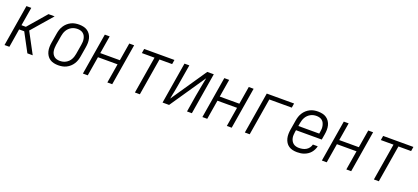

<svg xmlns="http://www.w3.org/2000/svg" viewBox="33 -1393 4933 2265"><g transform="rotate(20 2500.0 -260.0)"><path d="M380 0H313L189 -232H125L87 0H26L112 -520H173L134 -288H189L389 -520H466L241 -260Z M701 8Q673 8 645.5 2Q618 -4 596 -19Q574 -34 559.5 -56.5Q545 -79 538.5 -105.5Q532 -132 532.5 -160.5Q533 -189 538 -218L558 -338Q562 -363 570 -387.5Q578 -412 592.5 -435Q607 -458 627.5 -476.5Q648 -495 672 -507Q696 -519 721.5 -523.5Q747 -528 772 -528Q800 -528 827.5 -522Q855 -516 877 -501Q899 -486 914 -463.5Q929 -441 935.5 -414.5Q942 -388 941.5 -359.5Q941 -331 936 -302L916 -182Q912 -157 904 -132.5Q896 -108 881.5 -85Q867 -62 846.5 -43.5Q826 -25 802 -13Q778 -1 752 3.5Q726 8 701 8ZM701 -47Q720 -47 739 -51Q758 -55 775.5 -64.5Q793 -74 807.5 -88Q822 -102 831.5 -119Q841 -136 847 -154.5Q853 -173 856 -191L876 -311Q880 -331 880.5 -350.5Q881 -370 877.5 -388.5Q874 -407 865.5 -423.5Q857 -440 842.5 -451.5Q828 -463 809.5 -468Q791 -473 772 -473Q753 -473 734.5 -469Q716 -465 698.5 -455.5Q681 -446 666.5 -432Q652 -418 642 -401Q632 -384 626 -365.5Q620 -347 617 -329L597 -209Q594 -189 593.5 -169.5Q593 -150 596 -131.5Q599 -113 608 -96.5Q617 -80 631 -68.5Q645 -57 663.5 -52Q682 -47 701 -47Z M1010 0 1096 -520H1157L1120 -297H1366L1403 -520H1464L1378 0H1317L1357 -242H1111L1071 0Z M1663 0 1740 -465H1581L1590 -520H1970L1961 -465H1802L1725 0Z M2010 0 2096 -520H2157L2122 -312Q2117 -278 2110.5 -244Q2104 -210 2098 -175L2090 -137Q2087 -121 2084 -105.5Q2081 -90 2078 -74L2382 -520H2464L2378 0H2317L2351 -208Q2361 -268 2373 -327.5Q2385 -387 2396 -446L2092 0Z M2510 0 2596 -520H2657L2620 -297H2866L2903 -520H2964L2878 0H2817L2857 -242H2611L2571 0Z M3043 0 3129 -520H3472L3463 -465H3181L3104 0Z M3700 8Q3671 8 3644 2Q3617 -4 3595 -19Q3573 -34 3559 -56.5Q3545 -79 3538.5 -105.5Q3532 -132 3532.5 -160.5Q3533 -189 3538 -218L3558 -338Q3562 -363 3570 -387.5Q3578 -412 3592.5 -435Q3607 -458 3627.5 -476.5Q3648 -495 3672 -507Q3696 -519 3721 -523.5Q3746 -528 3771 -528Q3800 -528 3827.5 -522Q3855 -516 3877 -501Q3899 -486 3914 -463.5Q3929 -441 3935.5 -414.5Q3942 -388 3941.5 -359.5Q3941 -331 3936 -302L3924 -232H3601L3597 -209Q3594 -189 3593 -169Q3592 -149 3596 -130.5Q3600 -112 3609.5 -95.5Q3619 -79 3633 -68Q3647 -57 3665.5 -52Q3684 -47 3704 -47Q3726 -47 3749 -51.5Q3772 -56 3792.5 -68Q3813 -80 3827 -99.5Q3841 -119 3846 -141H3907Q3902 -119 3891.5 -97.5Q3881 -76 3865.5 -58Q3850 -40 3830 -27Q3810 -14 3788.5 -6Q3767 2 3744.5 5Q3722 8 3700 8ZM3872 -288 3876 -311Q3880 -331 3880.5 -350.5Q3881 -370 3877 -388.5Q3873 -407 3865 -423.5Q3857 -440 3842.5 -451.5Q3828 -463 3809.5 -468Q3791 -473 3771 -473Q3753 -473 3734.5 -469Q3716 -465 3698.5 -455.5Q3681 -446 3666.5 -432Q3652 -418 3642 -401Q3632 -384 3626 -365.5Q3620 -347 3617 -329L3610 -288Z M4010 0 4096 -520H4157L4120 -297H4366L4403 -520H4464L4378 0H4317L4357 -242H4111L4071 0Z M4663 0 4740 -465H4581L4590 -520H4970L4961 -465H4802L4725 0Z"/></g></svg>

Font: Iosevka Term Curly Lt Obl
Style: Regular
Weight: 300
Italic angle: -9°
Designer: Belleve Invis
Foundry: Belleve Invis
Version: Version 32.3.0